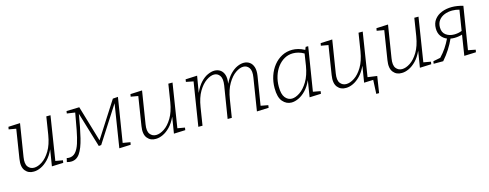

<svg xmlns="http://www.w3.org/2000/svg" viewBox="-25 -1209 5186 2038"><g transform="rotate(-15 2567.5 -190.5)"><path d="M204 7Q145 9 110.5 -34Q76 -77 90 -164L140 -481L60 -495L65 -522L194 -528L137 -171Q125 -98 150 -65Q175 -32 217 -32Q259 -32 307 -63.5Q355 -95 394.5 -160.5Q434 -226 451 -329L482 -525H528L452 -43L532 -29L528 -2L402 3L431 -176Q401 -111 362 -71Q323 -31 282 -12Q241 7 204 7Z M567 0 577 -42Q589 -38 602 -38Q645 -38 673.5 -69.5Q702 -101 721 -159.5Q740 -218 755.5 -300.5Q771 -383 789 -485L700 -498L704 -524L845 -528L962 -133L1213 -524L1270 -528L1192 -43L1274 -29L1269 -2L1143 3L1218 -472L966 -80L939 -77L823 -462Q798 -311 772.5 -206Q747 -101 710 -47Q673 7 613 7Q602 7 591 5.5Q580 4 567 0Z M1545 7Q1486 9 1451.5 -34Q1417 -77 1431 -164L1481 -481L1401 -495L1406 -522L1535 -528L1478 -171Q1466 -98 1491 -65Q1516 -32 1558 -32Q1600 -32 1648 -63.5Q1696 -95 1735.5 -160.5Q1775 -226 1792 -329L1823 -525H1869L1793 -43L1873 -29L1869 -2L1743 3L1772 -176Q1742 -111 1703 -71Q1664 -31 1623 -12Q1582 7 1545 7Z M2655 3 2712 -354Q2724 -426 2700.5 -459.5Q2677 -493 2637 -493Q2598 -493 2551.5 -461Q2505 -429 2466 -363Q2427 -297 2411 -196L2380 0H2334L2391 -354Q2402 -426 2378.5 -459.5Q2355 -493 2316 -493Q2277 -493 2230 -461Q2183 -429 2144 -363.5Q2105 -298 2089 -196L2058 0H2012L2088 -479L2008 -495L2012 -522L2140 -528L2109 -346Q2139 -414 2177.5 -455Q2216 -496 2256.5 -514Q2297 -532 2330 -532Q2366 -532 2393.5 -513.5Q2421 -495 2433.5 -457.5Q2446 -420 2437 -363L2436 -359Q2467 -422 2504.5 -460Q2542 -498 2580.5 -515Q2619 -532 2652 -532Q2688 -532 2715.5 -513Q2743 -494 2755.5 -456Q2768 -418 2759 -360L2708 -45L2789 -30L2785 -2Z M3036 7Q2980 7 2940 -39Q2900 -85 2900 -186Q2900 -257 2921 -319.5Q2942 -382 2980.5 -430Q3019 -478 3071 -505Q3123 -532 3185 -532Q3216 -532 3249.5 -523.5Q3283 -515 3320 -495L3332 -525H3360L3283 -45L3364 -30L3360 -2L3234 3L3263 -178Q3234 -113 3195 -72.5Q3156 -32 3114.5 -12.5Q3073 7 3036 7ZM3050 -32Q3090 -32 3138 -64Q3186 -96 3226 -162Q3266 -228 3283 -330L3303 -460Q3272 -478 3242 -486Q3212 -494 3183 -494Q3132 -494 3089 -470Q3046 -446 3014 -404Q2982 -362 2964.5 -307Q2947 -252 2947 -190Q2947 -107 2977 -69.5Q3007 -32 3050 -32Z M3635 7Q3576 9 3541.5 -34Q3507 -77 3521 -164L3571 -481L3491 -495L3496 -522L3625 -528L3568 -171Q3556 -98 3581 -65Q3606 -32 3648 -32Q3690 -32 3738 -63.5Q3786 -95 3825.5 -160.5Q3865 -226 3882 -329L3913 -525H3959L3883 -43L3963 -29L3959 -2L3833 3L3862 -176Q3832 -111 3793 -71Q3754 -31 3713 -12Q3672 7 3635 7ZM3927 151 3934 -1H3861L3849 -49L3986 -30L3958 151Z M4248 7Q4189 9 4154.5 -34Q4120 -77 4134 -164L4184 -481L4104 -495L4109 -522L4238 -528L4181 -171Q4169 -98 4194 -65Q4219 -32 4261 -32Q4303 -32 4351 -63.5Q4399 -95 4438.5 -160.5Q4478 -226 4495 -329L4526 -525H4572L4496 -43L4576 -29L4572 -2L4446 3L4475 -176Q4445 -111 4406 -71Q4367 -31 4326 -12Q4285 7 4248 7Z M4598 0 4602 -27 4682 -43Q4722 -85 4751 -128.5Q4780 -172 4804 -222Q4765 -238 4741 -271.5Q4717 -305 4717 -356Q4717 -413 4747 -452.5Q4777 -492 4827.5 -512Q4878 -532 4939 -532Q4968 -532 4999.5 -527Q5031 -522 5062 -513L4987 -45L5068 -29L5063 -2L4934 3L4969 -221Q4926 -208 4882 -208Q4860 -208 4840 -212Q4815 -157 4782 -105Q4749 -53 4703 0ZM4762 -356Q4762 -299 4799.5 -271.5Q4837 -244 4890 -244Q4935 -244 4975 -260L5011 -484Q4973 -495 4934 -495Q4886 -495 4847 -479Q4808 -463 4785 -432Q4762 -401 4762 -356Z"/></g></svg>

Font: Bitter Light
Style: Italic
Weight: 300
Italic angle: -9°
Designer: Sol Matas, and Bitter project Authors
Foundry: Sol Matas
Version: Version 2.001